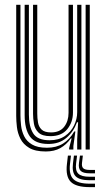

<svg xmlns="http://www.w3.org/2000/svg" viewBox="-20 -620 444 796"><path d="M169.8 8Q125.8 8 100.9 -7Q76 -22 64.5 -45.1Q53 -68.2 50.1 -93.4Q47.2 -118.5 47.2 -138.8V-600H64.8V-142Q64.8 -122.5 67.4 -99.4Q70 -76.2 80.2 -55.2Q90.5 -34.2 112.9 -20.9Q135.2 -7.5 174.8 -7.5Q213.8 -7.5 241.5 -24.9Q269.2 -42.2 287.8 -75H292.5L284.2 -14.5V0H266.8L266.5 -5.8L277 -46.2H273.8Q255 -20 230 -6Q205 8 169.8 8ZM335 0V-600H352.2V0ZM189.2 -55.5Q154.8 -55.5 139.5 -70.5Q124.2 -85.5 120.6 -107.1Q117 -128.8 117 -148.2V-600H134.5V-149.2Q134.5 -130.8 137.4 -112.8Q140.2 -94.8 152.4 -82.9Q164.5 -71 191.8 -71Q228 -71 246.1 -94.4Q264.2 -117.8 264.2 -152.2V-600H282.5V-153.5Q282.5 -113.5 258.9 -84.5Q235.2 -55.5 189.2 -55.5ZM179.5 -23.2Q126.2 -23.5 104.2 -53.8Q82.2 -84 82.2 -143V-600H99.8V-145Q99.8 -95 117.8 -66.8Q135.8 -38.5 185.5 -38.5Q223.5 -38.5 249 -56Q274.5 -73.5 287.2 -100.2Q300 -127 300 -155V-600H317.5V0H300V-42L303.8 -113.2H299.2Q284.8 -73.5 254.9 -48.1Q225 -22.8 179.5 -23.2ZM274.2 25.2 270.2 60Q265.2 103.8 284.1 122.6Q303 141.5 351.8 141.5H373.8V155.8H351.8Q295 155.8 273.2 133.6Q251.5 111.5 257.5 60L261.5 25.2ZM323.5 25.2 320 55Q318 70.8 325.2 77.6Q332.5 84.5 351.8 84.5H373.8V98.5H351.8Q324.5 98.5 314.4 88.4Q304.2 78.2 307.5 55L311.5 25.2ZM299.5 25.2 295.5 57.5Q291.5 87 304.5 99.9Q317.5 112.8 351.8 112.8H373.8V127.2H351.8Q309.8 127.2 293.8 111Q277.8 94.8 282.5 57.5L286.5 25.2Z"/></svg>

Font: Big Shoulders Inline Display SemiBold
Style: Regular
Weight: 600
Designer: Patric King
Foundry: XO Type Co
Version: Version 1.000